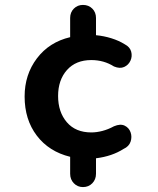

<svg xmlns="http://www.w3.org/2000/svg" viewBox="-20 -637 640 780"><path d="M317 123Q295 123 280 107.5Q265 92 265 69V0Q179 -21 129.5 -86Q80 -151 80 -245Q80 -334 130 -400Q180 -466 265 -486V-564Q265 -587 280 -602Q295 -617 317 -617Q340 -617 355 -602Q370 -587 370 -564V-494Q402 -491 432.5 -481.5Q463 -472 487 -457Q508 -446 513 -427Q518 -408 510 -390.5Q502 -373 484.5 -365Q467 -357 443 -367Q402 -393 351 -393Q288 -393 252 -352.5Q216 -312 216 -247Q216 -182 251.5 -140.5Q287 -99 351 -99Q372 -99 395.5 -105Q419 -111 443 -124Q469 -135 486.5 -126.5Q504 -118 510.5 -99.5Q517 -81 510.5 -61.5Q504 -42 482 -32Q435 -2 370 6V69Q370 92 355 107.5Q340 123 317 123Z"/></svg>

Font: Chiron GoRound TC SB
Style: Regular
Weight: 500
Designer: Ryoko NISHIZUKA 西塚涼子 (kana, bopomofo & ideographs); Paul D. Hunt (Latin, Greek & Cyrillic); Sandoll Communications 산돌커뮤니
Foundry: Adobe
Version: Version 1.000;hotconv 1.1.1;makeotfexe 2.6.0